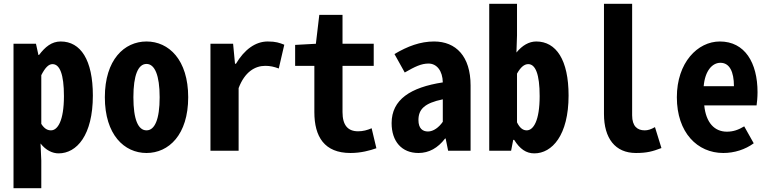

<svg xmlns="http://www.w3.org/2000/svg" viewBox="-20 -792 4040 1009"><path d="M51 197H197V52L193 -38C221 -2 256 14 288 14C383 14 468 -81 468 -290C468 -477 404 -574 299 -574C251 -574 217 -545 185 -503H182L169 -562H51ZM248 -107C231 -107 214 -114 197 -141V-397C217 -436 235 -455 256 -455C294 -455 316 -402 316 -287C316 -157 283 -107 248 -107Z M750 12C867 12 969 -84 969 -281C969 -478 867 -574 750 -574C633 -574 531 -478 531 -281C531 -84 633 12 750 12ZM750 -107C706 -107 681 -164 681 -281C681 -397 706 -456 750 -456C793 -456 819 -397 819 -281C819 -164 793 -107 750 -107Z M1086 0H1234V-329C1266 -414 1320 -446 1374 -446C1400 -446 1421 -441 1445 -432L1474 -557C1448 -567 1430 -574 1387 -574C1322 -574 1264 -531 1220 -457H1215L1205 -562H1086Z M1822 12C1877 12 1924 -1 1958 -13L1933 -118C1910 -108 1887 -102 1862 -102C1808 -102 1780 -134 1780 -203V-446H1944V-562H1780V-714H1658L1640 -562L1531 -556V-446H1632V-203C1632 -73 1685 12 1822 12Z M2179 12C2234 12 2281 -14 2319 -64H2322L2335 0H2453V-343C2453 -496 2376 -574 2261 -574C2189 -574 2122 -549 2053 -508L2107 -411C2161 -442 2194 -458 2232 -458C2276 -458 2306 -419 2307 -359C2138 -333 2038 -269 2038 -145C2038 -49 2091 12 2179 12ZM2229 -101C2201 -101 2179 -117 2179 -161C2179 -217 2210 -250 2307 -270V-152C2287 -123 2258 -101 2229 -101Z M2788 14C2881 14 2968 -81 2968 -290C2968 -477 2903 -574 2798 -574C2760 -574 2724 -553 2694 -516L2697 -606V-772H2551V0H2666L2677 -57H2682C2712 -9 2745 14 2788 14ZM2748 -107C2731 -107 2713 -116 2697 -149V-405C2716 -439 2735 -455 2756 -455C2794 -455 2816 -402 2816 -287C2816 -157 2783 -107 2748 -107Z M3322 12C3379 12 3409 4 3456 -14L3422 -124C3401 -112 3385 -107 3368 -107C3330 -107 3302 -128 3302 -186V-772H3154V-193C3154 -65 3213 12 3322 12Z M3781 12C3839 12 3896 -6 3941 -39L3891 -128C3861 -110 3834 -100 3800 -100C3735 -100 3690 -147 3681 -238H3956C3958 -252 3961 -280 3961 -307C3961 -463 3894 -574 3763 -574C3646 -574 3537 -463 3537 -281C3537 -95 3645 12 3781 12ZM3678 -339C3685 -420 3723 -462 3766 -462C3814 -462 3837 -415 3837 -339Z"/></svg>

Font: Noto Sans Mono CJK TC
Style: Bold
Weight: 700
Designer: Ryoko NISHIZUKA 西塚涼子 (kana, bopomofo & ideographs); Paul D. Hunt (Latin, Greek & Cyrillic); Sandoll Communications 산돌커뮤니
Foundry: Adobe
Version: Version 2.004;hotconv 1.0.118;makeotfexe 2.5.65603